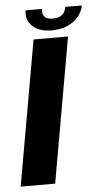

<svg xmlns="http://www.w3.org/2000/svg" viewBox="-58 -748 416 782"><g transform="rotate(-5 150.0 -357.0)"><path d="M-5.5 0H135.5L240 -592.5H99ZM176 -623Q212.5 -623 240.5 -635.2Q268.5 -647.5 285.5 -668.2Q302.5 -689 307 -713.5H239.5Q237.5 -700.5 231.2 -691Q225 -681.5 213.5 -676Q202 -670.5 184 -670.5Q168 -670.5 158.5 -675.8Q149 -681 145.5 -690.8Q142 -700.5 144.5 -713.5H77Q72.5 -689 83 -668.2Q93.5 -647.5 117 -635.2Q140.5 -623 176 -623Z"/></g></svg>

Font: Anybody UltraCondensed Thin SemiBold
Style: Italic
Weight: 600
Italic angle: -10°
Version: Version 1.111